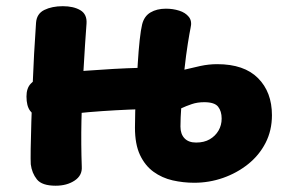

<svg xmlns="http://www.w3.org/2000/svg" viewBox="-20 -576 921 617"><path d="M604.1 11.3Q568.7 11.3 534.7 3.6Q500.7 -4.2 473.3 -24Q446 -43.8 429.8 -78.2Q413.7 -112.7 413.7 -165.8Q413.7 -182.9 414.5 -216.4Q415.3 -249.9 417.8 -291.2Q420.2 -332.6 422.8 -373.4Q425.3 -414.3 428.9 -447.5Q432.6 -480.7 436.6 -497Q443.1 -523.9 463.6 -536Q484 -548.1 513.1 -548.1Q535.7 -548.1 555.7 -541.8Q575.7 -535.6 586.8 -521.8Q597.9 -508.1 592.3 -485.7Q589.2 -470.9 583.5 -435.3Q577.8 -399.7 572.6 -352.1Q596.9 -358.2 623.9 -364Q651 -369.8 678 -369.8Q764.6 -369.8 809.2 -324.9Q853.9 -280.1 853.9 -205.8Q853.9 -156.6 833.3 -116.6Q812.7 -76.7 777 -48.3Q741.3 -19.9 696.8 -4.3Q652.2 11.3 604.1 11.3ZM158.7 20.8Q115 20.8 98.7 0.6Q82.4 -19.7 78.9 -48Q78.1 -61 78.6 -97.3Q79.1 -133.7 80.7 -184.2Q82.3 -234.7 84.4 -291.7Q86.6 -348.7 89.6 -403.3Q92.6 -458 95.8 -502.6Q97.8 -531.9 122.4 -544Q147.1 -556.1 181.7 -556.1Q216.4 -556.1 238.2 -543.2Q259.9 -530.3 258.1 -500.8Q256.7 -480.8 253.4 -434.1Q250.2 -387.4 246.7 -323.5Q243.2 -259.6 241.7 -186.6Q240.2 -113.6 242.8 -40.1Q244.6 -12.1 219.8 4.3Q195 20.8 158.7 20.8ZM121.9 -195.9Q116.4 -195.9 102.6 -200.1Q88.8 -204.2 76.9 -219.8Q65.1 -235.3 65.1 -266Q65.1 -292.6 78.8 -307Q92.6 -321.4 108.3 -327.4Q124 -333.3 129 -333.3Q145.9 -337.9 179.7 -341.7Q213.6 -345.4 256.5 -348.7Q299.4 -352 344.4 -354.5Q389.4 -357 428.6 -358Q467.7 -359 494 -358.2Q517.6 -357.4 534.9 -343.8Q552.3 -330.1 552.3 -303.6Q552.3 -286.9 545.2 -268.3Q538.1 -249.7 524.3 -237.1Q510.4 -224.6 491.4 -225.3Q469.9 -226.1 433.1 -225.1Q396.3 -224.1 352.6 -221.7Q308.8 -219.3 264.9 -215.6Q221.1 -211.8 183.2 -206.6Q145.2 -201.4 121.9 -195.9ZM610.2 -117.9Q636 -117.9 654 -128.4Q672 -138.9 682.2 -156.3Q692.3 -173.7 692.3 -194.9Q692.3 -218.6 680.9 -233.1Q669.4 -247.6 636.4 -247.6Q614.2 -247.6 596.2 -241.4Q578.1 -235.3 562.3 -227.9Q561.3 -216.3 560.6 -199.1Q559.9 -181.8 559.9 -169.3Q559.9 -145.3 572.9 -131.6Q585.9 -117.9 610.2 -117.9Z"/></svg>

Font: Playpen Sans
Style: Regular
Weight: 400
Designer: Laura Meseguer, Veronika Burian, José Scaglione, Kostas Bartsokas, Vera Evstafieva, Tom Grace, Yorlmar Campos
Foundry: TypeTogether
Version: Version 2.000